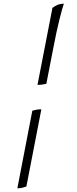

<svg xmlns="http://www.w3.org/2000/svg" viewBox="-20 -820 419 1040"><path d="M183 -360 264 -777Q273 -785 289.5 -792.5Q306 -800 326 -800Q318 -778 302 -714.5Q286 -651 268 -556L231 -366Q205 -360 183 -360ZM74 200 155 -220Q167 -224 179.5 -226Q192 -228 204 -228L123 190Q115 193 102.5 196.5Q90 200 74 200Z"/></svg>

Font: Texturina 72pt 72pt ExtraLight
Style: Italic
Weight: 200
Italic angle: -11°
Designer: Guillermo Torres Carreño
Foundry: Omnibus-Type
Version: Version 1.002; ttfautohint (v1.8.3)